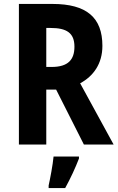

<svg xmlns="http://www.w3.org/2000/svg" viewBox="-20 -734 600 975"><path d="M246 -714H76V0H215V-279H265L406 0H557L387 -311C454 -347 500 -410 500 -501C500 -645 420 -714 246 -714ZM237 -592C318 -592 358 -567 358 -497C358 -432 327 -394 242 -394H215V-592ZM381 71V61H252C248 104 235 172 227 208V221H311C338 172 363 118 381 71Z"/></svg>

Font: Noto Sans Telugu Condensed
Style: Bold
Weight: 700
Width: 3
Designer: Jelle Bosma - Monotype Design Team
Foundry: Monotype Imaging Inc.
Version: Version 2.005